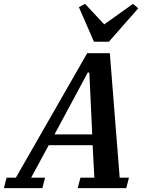

<svg xmlns="http://www.w3.org/2000/svg" viewBox="-74 -973 749 993"><path d="M-40 -54H8L377 -698H494L545 -54H593L579 0H328L342 -54H414L405 -222H178L87 -54H159L145 0H-54ZM208 -278H403L388 -598H380ZM334 -936 366 -953 465 -847 614 -953 641 -930 489 -757H412Z"/></svg>

Font: IBM Plex Serif SmBld
Style: Italic
Weight: 600
Italic angle: -14°
Designer: Mike Abbink, Paul van der Laan, Pieter van Rosmalen
Foundry: Bold Monday
Version: Version 3.001